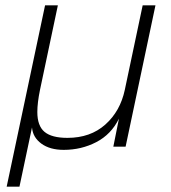

<svg xmlns="http://www.w3.org/2000/svg" viewBox="-20 -550 640 720"><path d="M5 150 149 -530H197L130 -213Q125 -189 122.5 -168Q120 -147 120 -130Q120 -78 147 -55.5Q174 -33 233 -33Q319 -33 375 -83Q431 -133 448 -213L515 -530H563L451 0H405L426 -105Q397 -46 341 -17Q285 12 219 12Q167 12 135 -11.5Q103 -35 100 -72L53 150Z"/></svg>

Font: Geist Mono ExtraLight
Style: Italic
Weight: 200
Italic angle: -12°
Monospace: yes
Designer: Basement.studio, Andrés Briganti, Mateo Zaragoza
Foundry: Basement.studio, Vercel, Andrés Briganti, Guido Ferreyra, Mateo Zaragoza
Version: Version 1.500; ttfautohint (v1.8.4.7-5d5b)